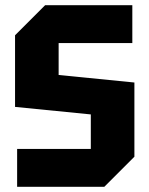

<svg xmlns="http://www.w3.org/2000/svg" viewBox="-20 -720 576 740"><path d="M46 0V-146H330V-279L38 -308V-584L154 -700H490V-554H206V-431L498 -402V-116L382 0Z"/></svg>

Font: Tektur SemiCondensed
Style: Bold
Weight: 700
Width: 4
Designer: Adam Jagosz
Foundry: Adam Jagosz
Version: Version 1.005;gftools[0.9.30]